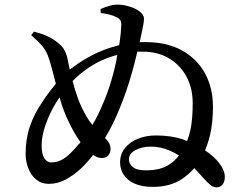

<svg xmlns="http://www.w3.org/2000/svg" viewBox="-20 -800 1040 825"><path d="M413 -744 412 -761Q433 -771 454 -776Q475 -781 493 -780Q514 -779 539 -771Q564 -763 578 -752Q590 -743 595 -734Q600 -725 598 -709Q597 -699 592.5 -677.5Q588 -656 582 -627Q581 -623 580 -619Q593 -619 607 -619Q698 -619 762.5 -583Q827 -547 861 -484.5Q895 -422 895 -341Q895 -275 883 -222Q875 -187 861 -154Q902 -126 922 -99Q946 -68 946 -40Q946 -19 936 -7Q926 5 912 5Q899 5 890 -1Q881 -7 868 -20Q850 -39 830 -61Q823 -69 815 -78Q794 -53 765 -33Q714 3 636 3Q590 3 558.5 -11Q527 -25 511.5 -49Q496 -73 496 -102Q496 -138 517 -164Q538 -190 573 -204Q608 -218 650 -218Q713 -218 764 -202Q774 -198 784 -194Q793 -218 799 -245Q808 -291 808 -356Q808 -423 780 -473Q752 -523 704 -550.5Q656 -578 593 -578Q581 -578 570 -578Q568 -571 567 -565Q559 -531 549 -495Q524 -405 492 -329Q465 -263 431 -207Q434 -204 438 -200Q455 -182 455 -161Q455 -145 446.5 -133.5Q438 -122 419 -121Q401 -120 380 -134Q356 -103 328 -76Q298 -48 263 -29Q228 -10 190 -10Q158 -10 135.5 -28.5Q113 -47 101.5 -77Q90 -107 90 -140Q90 -204 109 -258.5Q128 -313 162 -362Q188 -402 220 -440Q210 -478 203 -505Q194 -540 185 -563Q174 -589 157 -607.5Q140 -626 114 -649L126 -664Q162 -655 187.5 -642.5Q213 -630 230 -615Q248 -601 257.5 -583.5Q267 -566 273 -533Q277 -517 280 -501Q288 -507 296 -513Q332 -540 379.5 -564.5Q427 -589 485 -604Q488 -605 492 -606Q493 -612 494 -618Q500 -659 501 -689Q502 -705 497.5 -712.5Q493 -720 481 -726Q468 -733 450 -737.5Q432 -742 413 -744ZM484 -564Q441 -553 403 -534Q361 -512 326 -483Q308 -468 292 -452Q302 -412 316 -374Q331 -335 352 -299Q363 -280 377 -263Q402 -305 420 -349Q444 -404 459 -456Q470 -493 479 -535Q482 -550 484 -564ZM236 -382Q203 -334 185 -288Q159 -225 159 -176Q159 -138 170.5 -120Q182 -102 200 -102Q220 -102 239.5 -110.5Q259 -119 282 -141Q306 -165 326 -189Q300 -225 276 -275Q252 -323 236 -382ZM749 -132Q730 -144 709 -153Q670 -170 627 -170Q590 -170 562 -155Q534 -140 534 -115Q534 -97 550.5 -82.5Q567 -68 607 -68Q670 -68 707 -93Q731 -108 749 -132Z"/></svg>

Font: Early Summer Mincho SemiBold
Style: Regular
Weight: 600
Designer: GuiWonder
Version: Version 1.002